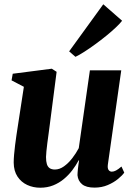

<svg xmlns="http://www.w3.org/2000/svg" viewBox="-20 -866 624 897"><path d="M168 11Q135 11 107 -2Q79 -15 61.8 -41Q44.5 -67 44 -106Q44 -122.5 45.8 -143.5Q47.5 -164.5 50.5 -187.8Q53.5 -211 56.8 -234.2Q60 -257.5 63.5 -278L91.5 -460.5L34 -490.5L39.5 -521.5L222 -545L244.5 -530.5L213 -286.5Q210.5 -265.5 207.2 -242.5Q204 -219.5 201.2 -198Q198.5 -176.5 196.8 -159.5Q195 -142.5 195 -132.5Q195 -112 199 -99.2Q203 -86.5 212.2 -80.2Q221.5 -74 236.5 -74Q258 -74 278.8 -88.8Q299.5 -103.5 317.5 -126.8Q335.5 -150 348 -174L400 -537.5H546.5L484 -98Q481.5 -80 487.2 -72Q493 -64 502.5 -64Q511.5 -64 522 -69.5Q532.5 -75 547.5 -88L560.5 -59.5Q551.5 -46.5 531.5 -30Q511.5 -13.5 483.5 -1.5Q455.5 10.5 421.5 10.5Q382.5 10.5 363.5 -5.2Q344.5 -21 342 -47.5Q342 -51.5 342.5 -59.2Q343 -67 344 -76.8Q345 -86.5 346.5 -97Q348 -107.5 349.5 -116.5L347.5 -117Q335 -93.5 317.8 -70.8Q300.5 -48 278.2 -29.5Q256 -11 228.5 0Q201 11 168 11ZM303 -626 462.5 -846 550.5 -769Q540.5 -756 521.2 -737.8Q502 -719.5 477 -699.2Q452 -679 425.8 -659.8Q399.5 -640.5 375 -624.8Q350.5 -609 332.5 -600.5Z"/></svg>

Font: Merriweather 72pt ExtraBold
Style: Italic
Weight: 800
Italic angle: -7.8°
Version: Version 2.101